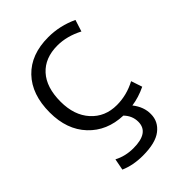

<svg xmlns="http://www.w3.org/2000/svg" viewBox="-217 -633 955 955"><g transform="rotate(-45 260.5 -155.0)"><path d="M436.5 -84 456.1 -25.4Q405.3 -1 355.5 5.9Q391.6 51.8 390.6 101.6Q390.6 153.3 348.1 186.5Q305.7 219.7 215.8 219.7Q148.4 219.7 94.7 196.3L106.4 135.7Q152.3 160.2 209 160.2Q319.3 160.2 319.3 84Q319.3 42 288.1 9.8Q176.8 5.9 108.4 -66.9Q40 -139.6 40 -259.8Q40 -386.7 108.9 -458.5Q177.7 -530.3 299.8 -530.3Q380.9 -530.3 456.1 -495.1L436.5 -433.6Q369.1 -468.8 302.7 -468.8Q214.8 -468.8 165.5 -414.6Q116.2 -360.4 116.2 -259.8Q116.2 -164.1 168 -106.9Q219.7 -49.8 302.7 -49.8Q372.1 -49.8 436.5 -84Z"/></g></svg>

Font: Gen Shin Gothic Normal
Style: Regular
Weight: 300
Designer: [Source Han Sans]
Ryoko NISHIZUKA  (kana & ideographs); Paul D. Hunt (Latin, Greek & Cyrillic); Wenlong ZHANG  (bopomofo
Version: Version 1.002.20150607